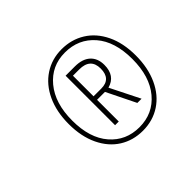

<svg xmlns="http://www.w3.org/2000/svg" viewBox="-109 -869 738 738"><g transform="rotate(-45 260.5 -499.5)"><path d="M479 -502Q479 -435 455.5 -384Q432 -333 390 -305.5Q348 -278 294 -278Q241 -278 199.5 -304Q158 -330 134 -380Q110 -430 110 -498Q110 -565 133.5 -615.5Q157 -666 199 -693.5Q241 -721 294 -721Q347 -721 389 -695Q431 -669 455 -619.5Q479 -570 479 -502ZM460 -502Q460 -597 414 -650Q368 -703 294 -703Q221 -703 175 -647.5Q129 -592 129 -498Q129 -403 175 -350Q221 -297 294 -297Q368 -297 414 -352Q460 -407 460 -502ZM317 -489 377 -369H354L296 -487H253V-369H233V-638H283Q324 -638 346 -618Q368 -598 368 -562Q368 -503 317 -489ZM253 -506H295Q348 -506 348 -562Q348 -618 287 -618H253Z"/></g></svg>

Font: Fira Sans Extra Condensed Thin
Style: Italic
Weight: 250
Width: 3
Italic angle: -8°
Designer: Carrois Corporate & Edenspiekermann AG
Foundry: Carrois Corporate GbR & Edenspiekermann AG
Version: Version 4.203